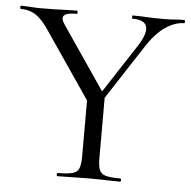

<svg xmlns="http://www.w3.org/2000/svg" viewBox="-52 -672 715 720"><g transform="rotate(5 306.0 -312.5)"><path d="M301 -288 451 -518Q480 -565 472 -589Q464 -613 419 -613Q417 -613 417 -619Q417 -625 419 -625Q446 -625 471 -623.5Q496 -622 536 -622Q561 -622 576.5 -623.5Q592 -625 614 -625Q616 -625 616 -619Q616 -613 614 -613Q590 -613 565 -601Q540 -589 517.5 -567Q495 -545 475 -514L318 -273ZM290 -272 110 -536Q82 -579 57 -596Q32 -613 -1 -613Q-4 -613 -4 -619Q-4 -625 -1 -625Q16 -625 35 -623.5Q54 -622 70 -622Q97 -622 122.5 -622.5Q148 -623 170.5 -624Q193 -625 210 -625Q212 -625 212 -619Q212 -613 210 -613Q171 -613 161.5 -602Q152 -591 168 -568L339 -317ZM276 -310 341 -319V-81Q341 -52 347 -37Q353 -22 371 -17Q389 -12 426 -12Q429 -12 429 -6Q429 0 426 0Q402 0 372.5 -1Q343 -2 308 -2Q275 -2 244 -1Q213 0 190 0Q187 0 187 -6Q187 -12 190 -12Q226 -12 245 -17Q264 -22 270 -37Q276 -52 276 -81Z"/></g></svg>

Font: Cormorant Infant Light
Style: Regular
Weight: 400
Version: Version 4.001